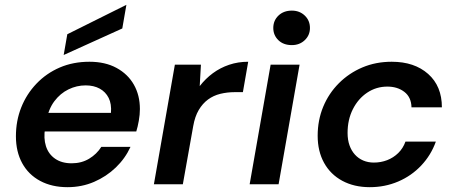

<svg xmlns="http://www.w3.org/2000/svg" viewBox="-20 -764 1888 796"><path d="M260 12Q195 12 146.5 -14Q98 -40 72 -87.5Q46 -135 46 -199Q46 -263 68 -318.5Q90 -374 131 -417Q172 -460 227.5 -484Q283 -508 351 -508Q416 -508 463 -482.5Q510 -457 535 -413Q560 -369 560 -312Q560 -289 555.5 -263.5Q551 -238 545 -219H133L147 -296H440Q443 -333 430.5 -358Q418 -383 393.5 -396.5Q369 -410 335 -410Q298 -410 264 -393.5Q230 -377 205.5 -344.5Q181 -312 172 -262L167 -233Q160 -191 170.5 -158Q181 -125 208.5 -106Q236 -87 277 -87Q318 -87 349.5 -106Q381 -125 400 -155H521Q499 -107 460 -69.5Q421 -32 370 -10Q319 12 260 12ZM244 -536 259 -622 504 -744 487 -646Z M618 0 705 -496H813L808 -407Q832 -438 862.5 -460.5Q893 -483 930 -495.5Q967 -508 1009 -508L987 -382H954Q922 -382 893.5 -375Q865 -368 842.5 -351.5Q820 -335 804 -308Q788 -281 781 -241L738 0Z M1015 0 1102 -496H1222L1135 0ZM1190 -577Q1155 -577 1134 -597.5Q1113 -618 1113 -648Q1113 -679 1134.5 -699.5Q1156 -720 1190 -720Q1222 -720 1243.5 -699.5Q1265 -679 1265 -648Q1265 -618 1243.5 -597.5Q1222 -577 1190 -577Z M1513 12Q1448 12 1399 -14.5Q1350 -41 1323.5 -89Q1297 -137 1297 -201Q1297 -266 1320 -321.5Q1343 -377 1385 -419Q1427 -461 1482.5 -484.5Q1538 -508 1604 -508Q1698 -508 1755 -457.5Q1812 -407 1812 -319H1686Q1685 -361 1656.5 -383Q1628 -405 1586 -405Q1540 -405 1502.5 -380Q1465 -355 1443 -311.5Q1421 -268 1421 -213Q1421 -184 1429 -161.5Q1437 -139 1451.5 -123Q1466 -107 1486 -98.5Q1506 -90 1530 -90Q1559 -90 1585 -100Q1611 -110 1631 -129.5Q1651 -149 1661 -177H1787Q1767 -121 1726.5 -78Q1686 -35 1631 -11.5Q1576 12 1513 12Z"/></svg>

Font: DM Sans 24pt SemiBold
Style: Italic
Weight: 600
Italic angle: -10°
Designer: Colophon Foundry, Jonny Pinhorn
Foundry: Colophon Foundry
Version: Version 4.004;gftools[0.9.30]